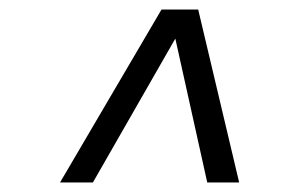

<svg xmlns="http://www.w3.org/2000/svg" viewBox="-20 -706 606 403"><path d="M106 -323 319 -686H396L482 -323H415L348 -625L175 -323Z"/></svg>

Font: Archivo SemiCondensed Light
Style: Italic
Weight: 300
Width: 4
Italic angle: -10°
Designer: Hector Gatti
Foundry: Omnibus-Type
Version: Version 2.001